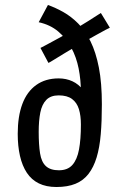

<svg xmlns="http://www.w3.org/2000/svg" viewBox="-20 -739 482 769"><path d="M206 10Q165 10 135.5 -4.5Q106 -19 87.5 -47Q69 -75 60 -114.5Q51 -154 51 -203Q51 -273 69.5 -322.5Q88 -372 125 -398.5Q162 -425 215 -425Q245 -425 270 -413.5Q295 -402 313 -378.5Q331 -355 341 -321L304 -241Q304 -276 296 -302Q288 -328 268.5 -342.5Q249 -357 215 -357Q183 -357 165.5 -339Q148 -321 141.5 -288.5Q135 -256 135 -211Q135 -159 140.5 -124.5Q146 -90 164 -73.5Q182 -57 216 -57Q251 -57 270 -78.5Q289 -100 296.5 -140.5Q304 -181 304 -240Q304 -252 304 -267Q304 -282 304 -306.5Q304 -331 304 -370Q304 -419 295 -464.5Q286 -510 265.5 -548Q245 -586 213 -613Q181 -640 135 -650L172 -719Q203 -708 234 -690.5Q265 -673 293 -645Q321 -617 342.5 -573.5Q364 -530 376 -468.5Q388 -407 388 -321Q388 -254 383.5 -201Q379 -148 367 -108.5Q355 -69 334.5 -42.5Q314 -16 282.5 -3Q251 10 206 10ZM174 -487 142 -547Q148 -550 165 -559Q182 -568 207.5 -582Q233 -596 264 -613Q279 -622 298 -633Q317 -644 335.5 -656Q354 -668 367.5 -676.5Q381 -685 384 -687L420 -628Q417 -627 402 -619Q387 -611 366.5 -599.5Q346 -588 325.5 -576.5Q305 -565 291 -557Q264 -541 239 -526Q214 -511 196.5 -500Q179 -489 174 -487Z"/></svg>

Font: Truculenta Medium
Style: Regular
Weight: 500
Version: Version 1.002